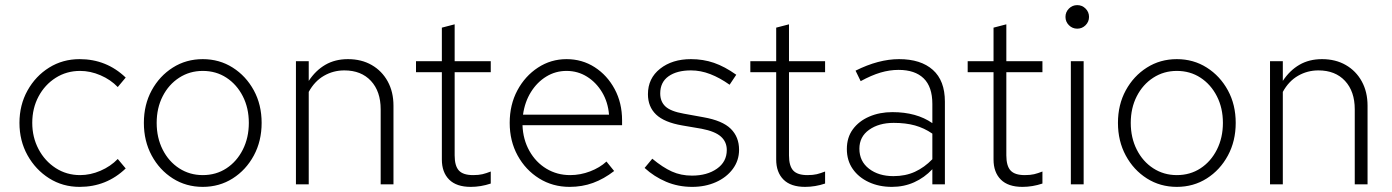

<svg xmlns="http://www.w3.org/2000/svg" viewBox="-20 -720 5438 750"><path d="M291 10Q225 10 172 -23.5Q119 -57 87.5 -113.5Q56 -170 56 -240Q56 -310 87.5 -366.5Q119 -423 172 -456Q225 -489 291 -489Q396 -489 471 -417L440 -380Q412 -409 372.5 -426Q333 -443 293 -443Q240 -443 197.5 -416Q155 -389 130.5 -343Q106 -297 106 -240Q106 -184 130.5 -137.5Q155 -91 197.5 -63.5Q240 -36 293 -36Q333 -36 372.5 -53Q412 -70 440 -99L471 -62Q396 10 291 10Z M772 10Q707 10 655 -23Q603 -56 572.5 -112.5Q542 -169 542 -240Q542 -311 572.5 -367Q603 -423 655 -456Q707 -489 772 -489Q837 -489 889 -456Q941 -423 971.5 -367Q1002 -311 1002 -240Q1002 -169 971.5 -112.5Q941 -56 889 -23Q837 10 772 10ZM772 -36Q824 -36 864.5 -62.5Q905 -89 928.5 -135.5Q952 -182 952 -240Q952 -298 928.5 -344Q905 -390 864.5 -416.5Q824 -443 772 -443Q721 -443 680 -416.5Q639 -390 615.5 -344Q592 -298 592 -240Q592 -182 615.5 -135.5Q639 -89 680 -62.5Q721 -36 772 -36Z M1136 0V-481H1186V-404Q1213 -445 1251 -467Q1289 -489 1339 -489Q1392 -489 1432 -466Q1472 -443 1494.5 -402Q1517 -361 1517 -307V0H1467V-293Q1467 -363 1429 -404Q1391 -445 1325 -445Q1282 -445 1245.5 -424Q1209 -403 1186 -361V0Z M1819 10Q1763 10 1734.5 -18.5Q1706 -47 1706 -97V-438H1605V-481H1706V-612L1756 -625V-481H1897V-438H1756V-113Q1756 -72 1772.5 -54Q1789 -36 1828 -36Q1850 -36 1864.5 -39.5Q1879 -43 1897 -50V-3Q1858 10 1819 10Z M2205 10Q2139 10 2086 -23Q2033 -56 2002 -112.5Q1971 -169 1971 -240Q1971 -311 2001 -367Q2031 -423 2081.5 -456Q2132 -489 2193 -489Q2254 -489 2303 -457.5Q2352 -426 2381 -372Q2410 -318 2410 -250V-231H2021Q2023 -175 2048 -130.5Q2073 -86 2114.5 -61Q2156 -36 2207 -36Q2247 -36 2285 -50.5Q2323 -65 2349 -89L2379 -52Q2339 -21 2296.5 -5.5Q2254 10 2205 10ZM2023 -272H2359Q2355 -321 2332 -359.5Q2309 -398 2273 -420.5Q2237 -443 2193 -443Q2150 -443 2114 -421Q2078 -399 2054 -360.5Q2030 -322 2023 -272Z M2684 10Q2629 10 2582 -10Q2535 -30 2498 -64L2528 -100Q2569 -66 2604.5 -50Q2640 -34 2683 -34Q2742 -34 2780.5 -61Q2819 -88 2819 -134Q2819 -166 2796 -186.5Q2773 -207 2721 -217L2645 -230Q2575 -242 2543 -272.5Q2511 -303 2511 -352Q2511 -414 2558.5 -451.5Q2606 -489 2679 -489Q2727 -489 2769 -474.5Q2811 -460 2856 -428L2830 -389Q2792 -416 2754.5 -430.5Q2717 -445 2679 -445Q2624 -445 2591.5 -422Q2559 -399 2559 -355Q2559 -323 2579.5 -304Q2600 -285 2651 -276L2728 -262Q2802 -249 2834.5 -217Q2867 -185 2867 -135Q2867 -93 2842.5 -60Q2818 -27 2776.5 -8.5Q2735 10 2684 10Z M3125 10Q3069 10 3040.5 -18.5Q3012 -47 3012 -97V-438H2911V-481H3012V-612L3062 -625V-481H3203V-438H3062V-113Q3062 -72 3078.5 -54Q3095 -36 3134 -36Q3156 -36 3170.5 -39.5Q3185 -43 3203 -50V-3Q3164 10 3125 10Z M3464 10Q3414 10 3374 -8.5Q3334 -27 3311 -60Q3288 -93 3288 -138Q3288 -183 3311.5 -215Q3335 -247 3375.5 -264.5Q3416 -282 3466 -282Q3560 -282 3622 -239V-314Q3622 -381 3588 -414Q3554 -447 3490 -447Q3455 -447 3419.5 -436.5Q3384 -426 3342 -403L3322 -444Q3412 -489 3492 -489Q3577 -489 3624 -447Q3671 -405 3671 -323V0H3622V-59Q3591 -26 3551 -8Q3511 10 3464 10ZM3337 -139Q3337 -90 3374.5 -61Q3412 -32 3470 -32Q3517 -32 3554 -49Q3591 -66 3622 -98V-198Q3590 -220 3554 -230Q3518 -240 3471 -240Q3413 -240 3375 -213Q3337 -186 3337 -139Z M3974 10Q3918 10 3889.5 -18.5Q3861 -47 3861 -97V-438H3760V-481H3861V-612L3911 -625V-481H4052V-438H3911V-113Q3911 -72 3927.5 -54Q3944 -36 3983 -36Q4005 -36 4019.5 -39.5Q4034 -43 4052 -50V-3Q4013 10 3974 10Z M4188 -608Q4169 -608 4155.5 -621.5Q4142 -635 4142 -654Q4142 -673 4155.5 -686.5Q4169 -700 4188 -700Q4207 -700 4220.5 -686.5Q4234 -673 4234 -654Q4234 -635 4220.5 -621.5Q4207 -608 4188 -608ZM4163 0V-481H4213V0Z M4577 10Q4512 10 4460 -23Q4408 -56 4377.5 -112.5Q4347 -169 4347 -240Q4347 -311 4377.5 -367Q4408 -423 4460 -456Q4512 -489 4577 -489Q4642 -489 4694 -456Q4746 -423 4776.5 -367Q4807 -311 4807 -240Q4807 -169 4776.5 -112.5Q4746 -56 4694 -23Q4642 10 4577 10ZM4577 -36Q4629 -36 4669.5 -62.5Q4710 -89 4733.5 -135.5Q4757 -182 4757 -240Q4757 -298 4733.5 -344Q4710 -390 4669.5 -416.5Q4629 -443 4577 -443Q4526 -443 4485 -416.5Q4444 -390 4420.5 -344Q4397 -298 4397 -240Q4397 -182 4420.5 -135.5Q4444 -89 4485 -62.5Q4526 -36 4577 -36Z M4941 0V-481H4991V-404Q5018 -445 5056 -467Q5094 -489 5144 -489Q5197 -489 5237 -466Q5277 -443 5299.5 -402Q5322 -361 5322 -307V0H5272V-293Q5272 -363 5234 -404Q5196 -445 5130 -445Q5087 -445 5050.5 -424Q5014 -403 4991 -361V0Z"/></svg>

Font: Red Hat Text Light
Style: Regular
Weight: 300
Designer: Pentagram, MCKL
Foundry: Pentagram, MCKL
Version: Version 1.023; ttfautohint (v1.8.3)